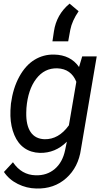

<svg xmlns="http://www.w3.org/2000/svg" viewBox="-20 -843 589 1071"><path d="M2 0ZM41 -265.1Q52.7 -351.6 87.6 -415.3Q122.6 -479 172.6 -509.5Q222.7 -540 282.2 -538.6Q374 -536.6 420.9 -469.2L438.5 -528.3H519.5L431.6 -11.2Q417.5 89.8 349.6 150.6Q281.7 211.4 182.1 208.5Q128.4 207.5 79.3 183.1Q30.3 158.7 2 116.2L52.2 62Q100.1 132.8 178.7 134.8Q241.7 136.7 285.4 99.6Q329.1 62.5 343.3 -5.9L353 -52.7Q288.6 11.7 202.1 9.8Q152.8 8.3 116.5 -16.8Q80.1 -42 60.1 -89.6Q40 -137.2 38.1 -195.8Q37.1 -224.6 41 -265.1ZM126.5 -214.8Q125 -145 150.6 -106.7Q176.3 -68.4 228 -66.4Q307.1 -64.5 364.3 -144L405.8 -386.7Q376.5 -459 299.8 -461.9Q228 -463.9 181.9 -403.3Q135.7 -342.8 127.4 -239.7ZM368.2 -822.8 418.5 -780.3Q381.8 -726.6 372.1 -676.8L360.4 -612.3H272.5L280.8 -668Q294.9 -762.2 368.2 -822.8Z"/></svg>

Font: Roboto
Style: Italic
Weight: 400
Italic angle: -12°
Designer: Google
Version: Version 2.134; 2016; ttfautohint (v1.6)